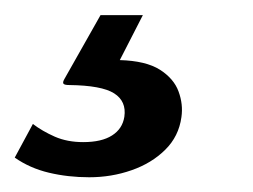

<svg xmlns="http://www.w3.org/2000/svg" viewBox="-68 -25 335 254"><path d="M50 209.5Q22 209.5 -3.2 203.5Q-28.5 197.5 -48.5 183.5L-24.5 139Q-12 148.5 4.5 155.8Q21 163 42 163Q66.5 163 80.2 154.2Q94 145.5 96.5 129.5Q99.5 109 83 98.5Q66.5 88 23.5 87.5Q17.5 87.5 16 85.8Q14.5 84 17.5 79L65 -5H121L90.5 54.5Q125 55.5 143.5 67.2Q162 79 168.2 96Q174.5 113 172 130Q168.5 155.5 150.5 173.2Q132.5 191 106 200.2Q79.5 209.5 50 209.5Z"/></svg>

Font: Public Sans Thin SemiBold
Style: Italic
Weight: 600
Italic angle: -8°
Version: Version 2.001